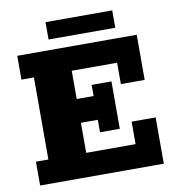

<svg xmlns="http://www.w3.org/2000/svg" viewBox="-80 -779 772 850"><g transform="rotate(-10 306.0 -354.0)"><path d="M32 0V-107H88V-476H32V-583H569V-380H462V-476H258V-349H334V-399H423V-186H334V-242H258V-107H480V-208H588V0ZM181 -630V-708H481V-630Z"/></g></svg>

Font: Rokkitt SemiBold ExtraBold
Style: Regular
Weight: 800
Version: Version 3.103